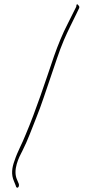

<svg xmlns="http://www.w3.org/2000/svg" viewBox="-20 -771 434 907"><path d="M46 85 54 105C58 125 73 114 69 98L61 79C39 32 69 -27 87 -61C111 -108 128 -157 151 -214C176 -275 197 -343 219 -406C240 -466 258 -526 282 -582C301 -626 323 -669 342 -708L354 -733C356 -739 354 -743 349 -747C344 -755 341 -751 340 -739C327 -712 313 -686 300 -659C276 -613 254 -559 235 -505C194 -385 150 -250 102 -137C84 -91 63 -56 49 -13C36 21 32 54 46 85ZM61 79Z"/></svg>

Font: Stray Cat
Style: ExLt
Weight: 200
Version: Version 1.0